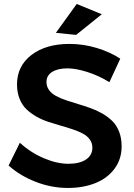

<svg xmlns="http://www.w3.org/2000/svg" viewBox="-20 -930 668 958"><path d="M362.8 -910.2 487.8 -858.9 359.9 -755.9 258.8 -766.1ZM525.9 -520Q471.7 -553.2 415 -571Q358.4 -588.9 315.9 -588.9Q268.1 -588.9 240 -571Q211.9 -553.2 211.9 -521Q211.9 -498 224.9 -480.5Q237.8 -462.9 259.5 -451.2Q281.2 -439.5 309.3 -429.9Q337.4 -420.4 368.7 -411.1Q399.9 -401.9 430.9 -390.9Q461.9 -379.9 490 -363.8Q518.1 -347.7 539.8 -326.7Q561.5 -305.7 574.2 -273.2Q586.9 -240.7 586.9 -200.2Q586.9 -136.2 551.8 -88.6Q516.6 -41 456.3 -16.6Q396 7.8 318.8 7.8Q236.8 7.8 158.7 -22.5Q80.6 -52.7 22.9 -104L79.1 -217.8Q132.3 -168.9 198 -140.9Q263.7 -112.8 320.8 -112.8Q377 -112.8 408.9 -134Q440.9 -155.3 440.9 -192.9Q440.9 -216.3 428 -234.1Q415 -252 393.3 -263.4Q371.6 -274.9 343.5 -284.4Q315.4 -293.9 284.2 -302.7Q252.9 -311.5 221.7 -321.8Q190.4 -332 162.4 -347.9Q134.3 -363.8 112.5 -384.3Q90.8 -404.8 77.9 -436.5Q64.9 -468.3 64.9 -508.8Q64.9 -600.6 137 -655.8Q209 -710.9 327.1 -710.9Q395 -710.9 461.9 -690.9Q528.8 -670.9 580.1 -637.2Z"/></svg>

Font: Montserrat-Arabic Medium
Style: Regular
Weight: 500
Designer: Mohamed Gaber
Foundry: Kief Type Foundry
Version: Version 5.008;PS 005.008;hotconv 1.0.88;makeotf.lib2.5.64775